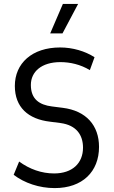

<svg xmlns="http://www.w3.org/2000/svg" viewBox="-20 -953 583 983"><path d="M260 10C402 10 487 -74 487 -201C487 -310 422 -386 301 -401L246 -408C182 -416 138 -445 138 -518C138 -586 193 -635 289 -635C339 -635 392 -623 440 -594L464 -660C416 -691 352 -710 288 -710C143 -710 56 -628 56 -513C56 -404 124 -343 236 -330L290 -323C372 -312 405 -261 405 -197C405 -118 351 -65 257 -65C193 -65 131 -87 78 -126L50 -58C105 -16 181 10 260 10ZM237 -782H300L380 -933H302Z"/></svg>

Font: Finlandica
Style: Regular
Weight: 400
Designer: Niklas Ekholm, Juho Hiilivirta, Jaakko Suomalainen
Foundry: Helsinki Type Studio
Version: Version 2.000;Glyphs 3.2 (3202)